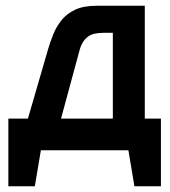

<svg xmlns="http://www.w3.org/2000/svg" viewBox="-20 -521 590 667"><path d="M483 -109V-501H315Q270 -501 240.5 -487Q211 -473 193 -450Q175 -427 164.5 -400.5Q154 -374 147 -350L77 -109H9V126H101L122 1H426L447 126H539V-109ZM192 -109 256 -345Q261 -364 269 -376Q277 -388 287.5 -395Q298 -402 311.5 -404.5Q325 -407 341 -407H372V-109Z"/></svg>

Font: Advent Pro
Style: Regular
Weight: 400
Designer: VivaRado, Andreas Kalpakidis
Foundry: VivaRado, Andreas Kalpakidis
Version: Version 3.000